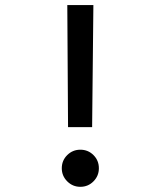

<svg xmlns="http://www.w3.org/2000/svg" viewBox="-20 -718 626 748"><path d="M245.1 -222.7 242.2 -698.2H343.8L338.9 -222.7ZM293 9.8Q263.2 9.8 241.9 -11.5Q220.7 -32.7 220.7 -62.5Q220.7 -92.8 241.9 -113.8Q263.2 -134.8 293 -134.8Q323.2 -134.8 344.2 -113.8Q365.2 -92.8 365.2 -62.5Q365.2 -32.7 344.2 -11.5Q323.2 9.8 293 9.8Z"/></svg>

Font: Cascadia Code
Style: Regular
Weight: 400
Monospace: yes
Designer: Aaron Bell
Foundry: Saja Typeworks
Version: Version 2106.017